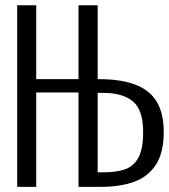

<svg xmlns="http://www.w3.org/2000/svg" viewBox="-20 -725 655 745"><path d="M359 -704.6V-417.9Q490.8 -419 553.1 -370Q615.4 -321 615.4 -213.8Q615.4 -132.8 584.9 -85.9Q554.4 -39 500 -19.5Q445.6 0 373.8 0H284.6V-366.2H120.5V0H46.7V-704.6H120.5V-417.9H284.6V-704.6ZM378.5 -364.6H359V-56.4H378.5Q426.7 -55.9 461.8 -66.9Q496.9 -77.9 516.2 -111.5Q535.4 -145.1 535.4 -212.8Q535.4 -299 495.1 -332.1Q454.9 -365.1 378.5 -364.6Z"/></svg>

Font: Fira Code Light
Style: Regular
Weight: 300
Monospace: yes
Designer: Carrois Corporate, Edenspiekermann AG, Nikita Prokopov
Foundry: Carrois Corporate, Edenspiekermann AG, Nikita Prokopov
Version: Version 6.000; ttfautohint (v1.8.2) -l 8 -r 50 -G 200 -x 14 